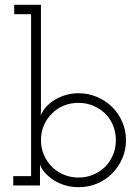

<svg xmlns="http://www.w3.org/2000/svg" viewBox="-20 -770 578 797"><path d="M35 0V-39H109V-711H39V-750H150V-337Q150 -322 150 -313.5Q150 -305 149 -290Q155 -307 169 -323.5Q183 -340 204 -353.5Q225 -367 251 -375Q277 -383 306 -383Q347 -383 383 -367.5Q419 -352 445.5 -326Q472 -300 487.5 -264Q503 -228 503 -188Q503 -147 487.5 -112Q472 -77 445.5 -50Q419 -23 383 -8Q347 7 306 7Q276 7 249.5 -1Q223 -9 202.5 -22.5Q182 -36 167 -52.5Q152 -69 146 -87Q146 -74 146 -63.5Q146 -53 146 -41V0ZM306 -343Q272 -343 243.5 -331Q215 -319 194 -297Q173 -276 161.5 -248Q150 -220 150 -188Q150 -155 162.5 -126.5Q175 -98 197 -76Q218 -56 246 -44.5Q274 -33 306 -33Q339 -33 367 -45Q395 -57 417 -78Q437 -99 449 -127Q461 -155 461 -188Q461 -221 449 -250Q437 -279 415 -300Q394 -320 366 -331.5Q338 -343 306 -343Z"/></svg>

Font: Josefin Slab
Style: Regular
Weight: 400
Designer: Santiago Orozco
Foundry: Typemade
Version: Version 2.000